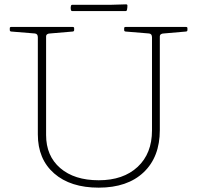

<svg xmlns="http://www.w3.org/2000/svg" viewBox="-20 -857 909 883"><path d="M715 -259Q715 -135 640.5 -64.5Q566 6 434 6Q304 6 229 -59.5Q154 -125 154 -239V-733H192V-236Q192 -140 257 -84Q322 -28 434 -28Q547 -28 613 -89.5Q679 -151 679 -257V-733H715ZM25 -727Q25 -733 31 -733H315Q321 -733 321 -727V-719Q321 -713 315 -712L209 -703Q202 -703 197 -699.5Q192 -696 192 -689V-511H154V-685Q154 -693 151 -697.5Q148 -702 141 -703L31 -712Q25 -713 25 -719ZM551 -727Q551 -733 557 -733H836Q842 -733 842 -727V-719Q842 -713 836 -712L732 -703Q725 -703 720 -699.5Q715 -696 715 -689V-511H679V-685Q679 -693 676 -697.5Q673 -702 666 -703L557 -712Q551 -713 551 -719ZM306 -829Q307 -835 313 -835H491L560 -837Q566 -837 566 -831Q566 -826 565.5 -821.5Q565 -817 564 -812Q563 -806 557 -806H313Q307 -806 306 -812Q305 -816 305 -820.5Q305 -825 306 -829Z"/></svg>

Font: Hahmlet Thin
Style: Regular
Weight: 250
Version: Version 1.002